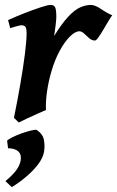

<svg xmlns="http://www.w3.org/2000/svg" viewBox="-20 -477 476 779"><path d="M435.5 -415Q429.2 -407.2 419.4 -390.6Q409.7 -374 398.9 -356Q388.2 -337.9 379.2 -325.2Q370.1 -312.5 365.2 -312.5Q353 -312.5 342.3 -321.8Q331.5 -331.1 321.5 -340.6Q311.5 -350.1 302.2 -350.1Q285.2 -350.1 263.7 -328.9Q242.2 -307.6 222.2 -270.8Q202.1 -233.9 188.5 -187Q177.7 -150.4 171.4 -109.9Q165 -69.3 166.5 -30.8Q156.2 -26.4 132.8 -15.9Q109.4 -5.4 86.9 5.1Q64.5 15.6 56.2 20L36.6 1Q50.8 -68.4 62.5 -136Q74.2 -203.6 81.1 -258.1Q87.9 -312.5 87.9 -341.8Q87.9 -364.3 82 -369.4Q76.2 -374.5 67.9 -374.5Q61 -374.5 44.9 -369.9Q28.8 -365.2 21.5 -362.8L12.7 -395.5Q40.5 -408.2 76.4 -422.4Q112.3 -436.5 143.1 -446.8Q173.8 -457 185.5 -457Q199.2 -457 203.9 -447Q208.5 -437 208.5 -408.2Q208.5 -397.9 205.6 -373.8Q202.6 -349.6 199.7 -331.1Q231.4 -382.3 257.1 -409.7Q282.7 -437 305.2 -447Q327.6 -457 348.6 -457Q365.7 -457 389.9 -440.4Q414.1 -423.8 435.5 -415ZM158.7 138.7Q154.8 162.6 135.5 188.5Q116.2 214.4 87.6 238.8Q59.1 263.2 27.8 282.2L2 257.8Q27.8 236.8 43.5 216.8Q59.1 196.8 63.5 176.3Q68.4 151.9 55.2 138.4Q42 125 12.7 124.5L8.8 93.8Q14.2 87.9 30.3 79.8Q46.4 71.8 66.2 64.7Q85.9 57.6 103.3 53.2Q120.6 48.8 128.4 49.8Q153.8 66.9 158.2 90.6Q162.6 114.3 158.7 138.7Z"/></svg>

Font: Gentium Plus
Style: Bold Italic
Weight: 700
Italic angle: -8°
Designer: Victor Gaultney, Annie Olsen, Iska Routamaa, Becca Hirsbrunner
Foundry: SIL International
Version: Version 6.101